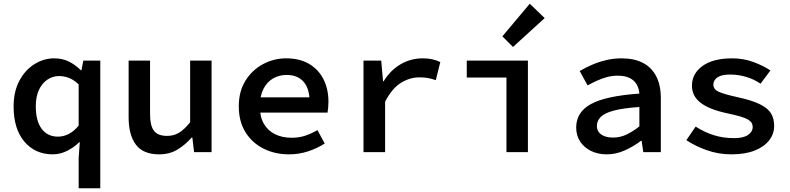

<svg xmlns="http://www.w3.org/2000/svg" viewBox="-20 -816 4240 1030"><path d="M402 194V32L408 -53H405Q378 -26 340.5 -7Q303 12 263 12Q169 12 111 -56Q53 -124 53 -245Q53 -325 84 -383Q115 -441 165 -472Q215 -503 270 -503Q313 -503 347 -487Q381 -471 414 -439H417L427 -491H518V194ZM291 -83Q321 -83 349 -97.5Q377 -112 402 -142V-363Q376 -388 350 -398Q324 -408 297 -408Q263 -408 234.5 -389Q206 -370 189 -334Q172 -298 172 -246Q172 -167 203.5 -125Q235 -83 291 -83Z M834 12Q748 12 709 -40Q670 -92 670 -187V-491H785V-202Q785 -143 805.5 -115Q826 -87 877 -87Q911 -87 939.5 -103.5Q968 -120 1000 -160V-491H1115V0H1021L1012 -78H1008Q973 -38 931 -13Q889 12 834 12Z M1530 12Q1455 12 1394 -18.5Q1333 -49 1297 -106.5Q1261 -164 1261 -246Q1261 -326 1297 -383.5Q1333 -441 1391 -472Q1449 -503 1515 -503Q1588 -503 1638.5 -473Q1689 -443 1715.5 -390.5Q1742 -338 1742 -270Q1742 -253 1740.5 -237.5Q1739 -222 1737 -212H1344V-294H1663L1641 -268Q1641 -341 1608.5 -377.5Q1576 -414 1518 -414Q1477 -414 1444.5 -395Q1412 -376 1393 -338.5Q1374 -301 1374 -246Q1374 -189 1395.5 -152Q1417 -115 1455.5 -96Q1494 -77 1545 -77Q1584 -77 1617 -88Q1650 -99 1683 -118L1722 -46Q1683 -21 1634 -4.5Q1585 12 1530 12Z M1930 0V-491H2025L2035 -380H2038Q2075 -440 2129.5 -471.5Q2184 -503 2247 -503Q2277 -503 2299 -498Q2321 -493 2342 -483L2318 -386Q2294 -394 2275.5 -397.5Q2257 -401 2229 -401Q2179 -401 2131.5 -372Q2084 -343 2046 -271V0Z M2697 0V-400H2484V-491H2812V0ZM2732 -564 2675 -621 2822 -796 2902 -719Z M3235 12Q3187 12 3150 -6.5Q3113 -25 3092 -57Q3071 -89 3071 -132Q3071 -214 3149.5 -257.5Q3228 -301 3410 -314Q3408 -341 3395.5 -363Q3383 -385 3358 -397.5Q3333 -410 3293 -410Q3265 -410 3238 -403Q3211 -396 3184.5 -384Q3158 -372 3132 -358L3090 -435Q3120 -453 3156 -468.5Q3192 -484 3232 -493.5Q3272 -503 3314 -503Q3383 -503 3429.5 -478.5Q3476 -454 3500.5 -406.5Q3525 -359 3525 -291V0H3431L3422 -61H3419Q3380 -31 3332.5 -9.5Q3285 12 3235 12ZM3270 -78Q3307 -78 3341.5 -94.5Q3376 -111 3410 -138V-242Q3322 -236 3272 -222.5Q3222 -209 3202 -188Q3182 -167 3182 -141Q3182 -119 3194 -105Q3206 -91 3225.5 -84.5Q3245 -78 3270 -78Z M3903 12Q3834 12 3771 -10.5Q3708 -33 3662 -64L3712 -137Q3756 -108 3807 -91.5Q3858 -75 3918 -75Q3969 -75 3993.5 -92.5Q4018 -110 4018 -134Q4018 -146 4012.5 -156Q4007 -166 3993 -174.5Q3979 -183 3952 -191Q3925 -199 3882 -208Q3784 -229 3738 -265Q3692 -301 3692 -356Q3692 -421 3748.5 -462Q3805 -503 3908 -503Q3969 -503 4022.5 -483Q4076 -463 4113 -438L4060 -367Q4025 -391 3983 -403.5Q3941 -416 3898 -416Q3865 -416 3845.5 -409Q3826 -402 3816.5 -389.5Q3807 -377 3807 -362Q3807 -336 3837 -323Q3867 -310 3935 -295Q4014 -278 4057 -256.5Q4100 -235 4116.5 -207.5Q4133 -180 4133 -140Q4133 -98 4106.5 -63.5Q4080 -29 4029 -8.5Q3978 12 3903 12Z"/></svg>

Font: Source Code Pro ExtraLight SemiBold
Style: Regular
Weight: 600
Monospace: yes
Version: Version 1.018;hotconv 1.0.116;makeotfexe 2.5.65601